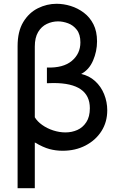

<svg xmlns="http://www.w3.org/2000/svg" viewBox="-20 -787 640 1015"><path d="M73 -543Q73 -621 103 -670.5Q133 -720 180.5 -743.5Q228 -767 279 -767Q316 -767 353.5 -755.5Q391 -744 423 -720Q455 -696 474 -658.5Q493 -621 493 -568Q493 -516 472 -467Q451 -418 409 -396Q451 -387 482.5 -358.5Q514 -330 530.5 -289Q547 -248 547 -204Q547 -142 516.5 -94Q486 -46 432.5 -18Q379 10 311 10Q275 10 241.5 1Q208 -8 164 -34V208H73ZM164 -167Q177 -145 203 -126.5Q229 -108 261.5 -97.5Q294 -87 326 -87Q360 -87 389 -100Q418 -113 436.5 -141.5Q455 -170 455 -215Q455 -348 263 -348Q253 -348 244.5 -347.5Q236 -347 228 -347V-430Q314 -427 359.5 -465Q405 -503 405 -563Q405 -605 386 -629.5Q367 -654 339.5 -664Q312 -674 287 -674Q256 -674 227.5 -660.5Q199 -647 181.5 -617.5Q164 -588 164 -541Z"/></svg>

Font: PlemolJP35 Console
Style: Regular
Weight: 400
Version: v2.0.3; ttfautohint (v1.8.4.7-5d5b-dirty) -l 6 -r 45 -G 200 